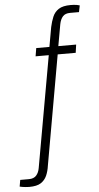

<svg xmlns="http://www.w3.org/2000/svg" viewBox="-139 -768 510 987"><g transform="rotate(-5 116.5 -274.5)"><path d="M-29 182Q-38 182 -47 181Q-56 180 -63.5 179Q-71 178 -78 176L-72 142H-27Q-2 142 11 127.5Q24 113 28 89L130 -484H62L69 -526H137L155 -627Q161 -655 171 -679Q181 -703 202.5 -717Q224 -731 264 -731Q272 -731 280.5 -730.5Q289 -730 297 -728.5Q305 -727 311 -725L304 -691H258Q233 -691 220.5 -677Q208 -663 203 -638L183 -526H275L269 -484H176L76 81Q72 110 62 132.5Q52 155 31.5 168.5Q11 182 -29 182Z"/></g></svg>

Font: Archivo SemiCondensed Thin
Style: Italic
Weight: 250
Width: 4
Italic angle: -10°
Designer: Hector Gatti
Foundry: Omnibus-Type
Version: Version 2.001